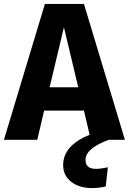

<svg xmlns="http://www.w3.org/2000/svg" viewBox="-33 -713 657 979"><path d="M521 0Q403 44 403 102Q403 148 456 148Q480 148 517 140L506 238Q471 246 436 246Q371 246 330 214Q289 182 289 129Q289 29 424 -26L395 -149H192L157 0H-13L196 -693H395L604 0ZM220 -268H366L293 -574Z"/></svg>

Font: Fira Sans
Style: Bold
Weight: 700
Designer: bBox Type GmbH & Carrois Corporate GbR & Edenspiekermann AG
Foundry: bBox Type GmbH & Carrois Corporate GbR & Edenspiekermann AG
Version: Version 4.301;PS 004.301;hotconv 1.0.88;makeotf.lib2.5.64775